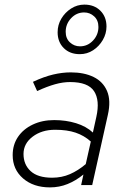

<svg xmlns="http://www.w3.org/2000/svg" viewBox="-20 -803 542 833"><path d="M197 10Q125 10 80 -29Q35 -68 35 -130Q35 -175 58 -209Q81 -243 122 -262.5Q163 -282 215 -282Q266 -282 310 -268.5Q354 -255 383 -228L398 -296Q414 -368 388 -407.5Q362 -447 284 -447Q253 -447 219 -437.5Q185 -428 141 -408L123 -448Q170 -470 210 -479.5Q250 -489 287 -489Q345 -489 386 -469Q427 -449 444.5 -408Q462 -367 448 -305L380 0H332L342 -46Q309 -19 273 -4.5Q237 10 197 10ZM206 -32Q248 -32 283.5 -47.5Q319 -63 352 -91L374 -189Q345 -215 308 -227.5Q271 -240 219 -240Q161 -240 121.5 -210Q82 -180 82 -135Q82 -89 113 -60.5Q144 -32 206 -32ZM326 -568Q283 -568 256.5 -594.5Q230 -621 230 -663Q230 -695 246 -722Q262 -749 288.5 -766Q315 -783 346 -783Q389 -783 415.5 -756.5Q442 -730 442 -688Q442 -657 426 -629.5Q410 -602 384 -585Q358 -568 326 -568ZM327 -602Q360 -602 383.5 -627Q407 -652 407 -686Q407 -715 388.5 -732Q370 -749 345 -749Q312 -749 288.5 -724Q265 -699 265 -665Q265 -636 283.5 -619Q302 -602 327 -602Z"/></svg>

Font: Red Hat Text VF
Style: Italic
Weight: 300
Italic angle: -12°
Designer: Pentagram, MCKL
Foundry: Pentagram, MCKL
Version: Version 1.023